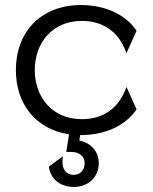

<svg xmlns="http://www.w3.org/2000/svg" viewBox="-20 -528 609 762"><path d="M118 -250C118 -357 187 -445 305 -445C388 -445 452 -403 482 -317L522 -406C481 -468 400 -508 302 -508C141 -508 43 -400 43 -250C43 -115 122 -15 254 5L243 75H263C297 75 316 94 316 120C316 147 298 166 273 166C248 166 220 149 230 92L174 133C179 178 215 214 273 214C330 214 372 175 372 120C372 73 340 38 295 30L298 8H302C400 8 481 -32 522 -94L482 -183C452 -97 388 -55 305 -55C187 -55 118 -143 118 -250Z"/></svg>

Font: Absans
Style: Regular
Weight: 400
Designer: Valerio Monopoli
Version: Version 1.200;Glyphs 3.2 (3217)